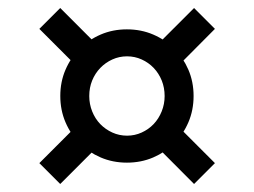

<svg xmlns="http://www.w3.org/2000/svg" viewBox="-20 -592 640 484"><path d="M132 -350.1Q132 -314.4 145.1 -283.8Q158.2 -253.2 180.8 -230.7Q203.4 -208.2 233.8 -195.1Q264.3 -182 300 -182Q335.7 -182 366.2 -195.1Q396.6 -208.2 419.2 -230.7Q441.8 -253.2 454.9 -283.7Q468 -314.2 468 -350Q468 -385.7 454.9 -416.2Q441.8 -446.6 419.3 -469.2Q396.8 -491.8 366.2 -504.9Q335.6 -518 299.9 -518Q264.2 -518 233.8 -504.9Q203.4 -491.8 180.8 -469.2Q158.2 -446.6 145.1 -416.2Q132 -385.8 132 -350.1ZM300.4 -250Q280.6 -250 263.2 -257.9Q245.8 -265.8 232.8 -279.2Q219.8 -292.6 212.4 -311.1Q205 -329.6 205 -349.9Q205 -371.2 212.4 -389.2Q219.8 -407.2 232.8 -420.7Q245.8 -434.2 263.2 -442.1Q280.6 -450 300.2 -450Q319.8 -450 337.2 -442.1Q354.6 -434.2 367.5 -420.7Q380.3 -407.2 387.7 -389.1Q395 -371 395 -349.8Q395 -329.6 387.6 -311.2Q380.2 -292.8 367.4 -279.3Q354.5 -265.8 337.1 -257.9Q319.7 -250 300.4 -250ZM383 -433 418.6 -415.4 521.8 -519.2 469.2 -571.8 369.4 -472ZM399.8 -281.2 374.6 -223.2 469.2 -128.2 521.8 -180.8 427 -275.6ZM219.6 -267.8 180.6 -282.2 79.2 -180.8 131.8 -128.2 232.8 -229.2ZM211.4 -439.8 228.2 -475.4 131.8 -571.8 79.2 -519.2 177.8 -420.6Z"/></svg>

Font: CommitMonoV142 ExtLt
Style: Regular
Weight: 200
Monospace: yes
Designer: Eigil Nikolajsen
Foundry: Eigil Nikolajsen
Version: Version 1.142